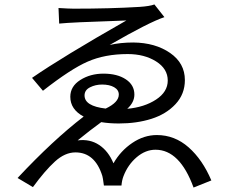

<svg xmlns="http://www.w3.org/2000/svg" viewBox="-20 -794 1040 863"><path d="M360 -365Q360 -317 455 -306Q514 -334 514 -369Q514 -390 493 -402Q472 -414 439 -414Q409 -414 384.5 -401.5Q360 -389 360 -365ZM243 -758Q291 -755 311 -755Q476 -755 607 -763Q653 -766 674 -774L719 -717Q650 -694 473 -592Q522 -603 579 -603Q678 -602 744.5 -556Q811 -510 811 -434Q811 -371 769 -326Q727 -281 661 -260Q595 -239 514 -239Q471 -239 435 -245Q384 -208 329 -163Q384 -170 425.5 -142.5Q467 -115 490 -60Q522 -116 574.5 -151.5Q627 -187 685 -187Q765 -187 827.5 -132Q890 -77 930 17L850 49Q788 -121 679 -121Q634 -121 594.5 -87.5Q555 -54 535 -2Q528 16 526 40H447Q442 2 440 -3Q407 -109 319 -109Q272 -109 227 -68Q182 -27 128 47L59 6Q219 -165 356 -270Q296 -302 296 -359Q296 -406 341 -434.5Q386 -463 445 -463Q507 -463 545.5 -437.5Q584 -412 584 -369Q584 -334 552 -305Q629 -312 681.5 -346.5Q734 -381 734 -432Q734 -485 681.5 -518Q629 -551 554 -551Q451 -551 374 -517Q298 -484 173 -386L124 -444Q260 -538 548 -702Q538 -701 471.5 -699Q405 -697 340 -694Q275 -691 246 -688Z"/></svg>

Font: Noto Sans SC
Style: Regular
Weight: 400
Designer: Ryoko NISHIZUKA  (kana, bopomofo & ideographs); Paul D. Hunt (Latin, Greek & Cyrillic); Sandoll Communications , Soo-you
Foundry: Adobe
Version: Version 2.002;hotconv 1.0.116;makeotfexe 2.5.65601